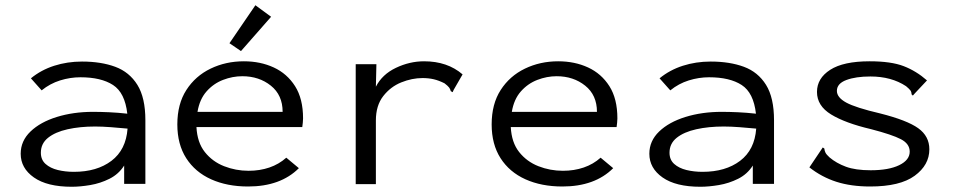

<svg xmlns="http://www.w3.org/2000/svg" viewBox="-20 -702 3640 733"><path d="M254 11Q160 11 109.5 -24.5Q59 -60 59 -115Q59 -164 96.5 -200Q134 -236 197 -255.5Q260 -275 335 -275Q363 -275 396.5 -273.5Q430 -272 466 -268Q457 -348 411.5 -377.5Q366 -407 287 -407Q248 -407 209.5 -395Q171 -383 139 -357L98 -403Q137 -435 187 -451Q237 -467 293 -467Q366 -467 420 -447Q474 -427 504.5 -378Q535 -329 535 -243V0H454V-70Q433 -37 398 -19.5Q363 -2 324.5 4.5Q286 11 254 11ZM136 -119Q136 -92 154 -76Q172 -60 200.5 -53Q229 -46 262 -46Q350 -46 405.5 -88Q461 -130 467 -211Q436 -214 403 -216.5Q370 -219 343 -219Q285 -219 238 -208.5Q191 -198 163.5 -176Q136 -154 136 -119Z M927 10Q847 10 786 -17.5Q725 -45 691 -98Q657 -151 657 -227Q657 -305 691.5 -358.5Q726 -412 784 -440Q842 -468 911 -468Q974 -468 1025 -444.5Q1076 -421 1106.5 -373Q1137 -325 1137 -250Q1137 -242 1136 -233.5Q1135 -225 1134 -217H730Q733 -158 762 -121.5Q791 -85 835.5 -67.5Q880 -50 929 -50Q972 -50 1008.5 -62.5Q1045 -75 1073 -100L1121 -60Q1051 10 927 10ZM734 -275H1059Q1059 -339 1014 -375Q969 -411 905 -411Q868 -411 831.5 -397Q795 -383 768.5 -353Q742 -323 734 -275ZM900 -507 856 -537 955 -682 1015 -638Z M1338 -457H1417L1415 -371Q1439 -418 1491.5 -443Q1544 -468 1599 -468Q1688 -468 1746 -418L1712 -359L1708 -350L1701 -354Q1699 -362 1694.5 -368Q1690 -374 1677 -384Q1655 -395 1635.5 -399.5Q1616 -404 1593 -404Q1553 -404 1512 -387.5Q1471 -371 1443 -335Q1415 -299 1415 -242V1H1338Z M2127 10Q2047 10 1986 -17.5Q1925 -45 1891 -98Q1857 -151 1857 -227Q1857 -305 1891.5 -358.5Q1926 -412 1984 -440Q2042 -468 2111 -468Q2174 -468 2225 -444.5Q2276 -421 2306.5 -373Q2337 -325 2337 -250Q2337 -242 2336 -233.5Q2335 -225 2334 -217H1930Q1933 -158 1962 -121.5Q1991 -85 2035.5 -67.5Q2080 -50 2129 -50Q2172 -50 2208.5 -62.5Q2245 -75 2273 -100L2321 -60Q2251 10 2127 10ZM1934 -275H2259Q2259 -339 2214 -375Q2169 -411 2105 -411Q2068 -411 2031.5 -397Q1995 -383 1968.5 -353Q1942 -323 1934 -275Z M2654 11Q2560 11 2509.5 -24.5Q2459 -60 2459 -115Q2459 -164 2496.5 -200Q2534 -236 2597 -255.5Q2660 -275 2735 -275Q2763 -275 2796.5 -273.5Q2830 -272 2866 -268Q2857 -348 2811.5 -377.5Q2766 -407 2687 -407Q2648 -407 2609.5 -395Q2571 -383 2539 -357L2498 -403Q2537 -435 2587 -451Q2637 -467 2693 -467Q2766 -467 2820 -447Q2874 -427 2904.5 -378Q2935 -329 2935 -243V0H2854V-70Q2833 -37 2798 -19.5Q2763 -2 2724.5 4.5Q2686 11 2654 11ZM2536 -119Q2536 -92 2554 -76Q2572 -60 2600.5 -53Q2629 -46 2662 -46Q2750 -46 2805.5 -88Q2861 -130 2867 -211Q2836 -214 2803 -216.5Q2770 -219 2743 -219Q2685 -219 2638 -208.5Q2591 -198 2563.5 -176Q2536 -154 2536 -119Z M3302 10Q3229 10 3173 -8Q3117 -26 3070 -63L3115 -130L3121 -139L3127 -135Q3128 -126 3131.5 -119Q3135 -112 3147 -101Q3173 -79 3209.5 -65.5Q3246 -52 3304 -52Q3373 -52 3413 -71.5Q3453 -91 3453 -123Q3453 -153 3419.5 -170.5Q3386 -188 3305 -209Q3207 -232 3153 -265Q3099 -298 3099 -351Q3099 -403 3149.5 -435.5Q3200 -468 3300 -468Q3382 -468 3430 -449.5Q3478 -431 3519 -395L3472 -345L3465 -337L3460 -342Q3460 -351 3455.5 -357Q3451 -363 3439 -373Q3383 -410 3303 -410Q3247 -410 3211 -396.5Q3175 -383 3175 -355Q3175 -330 3210.5 -310.5Q3246 -291 3340 -269Q3443 -243 3485.5 -212.5Q3528 -182 3528 -132Q3528 -72 3472 -31Q3416 10 3302 10Z"/></svg>

Font: Inconsolata Expanded
Style: Regular
Weight: 400
Width: 7
Monospace: yes
Designer: Raph Levien, Cyreal, Brenton Simpson
Foundry: Raph Levien, Cyreal, Google
Version: Version 3.000; ttfautohint (v1.8.2.53-6de2)